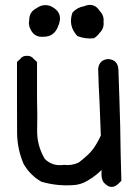

<svg xmlns="http://www.w3.org/2000/svg" viewBox="-20 -727 540 767"><path d="M126 -694.3Q153.3 -713.9 183.6 -702.1Q237.3 -675.8 210.9 -619.1Q195.3 -580.1 153.3 -580.1Q117.2 -577.1 101.6 -610.4Q92.8 -627.9 96.7 -646.5Q96.7 -679.7 126 -694.3ZM315.4 -702.1Q356.4 -718.8 378.9 -682.6Q396.5 -664.1 393.6 -639.6Q396.5 -614.3 378.9 -596.7Q369.1 -583 355.5 -574.2Q321.3 -570.3 289.1 -583Q251 -624 269.5 -676.8Q288.1 -697.3 315.4 -702.1ZM60.5 -491.2Q70.3 -504.9 87.9 -503.9Q104.5 -504.9 115.2 -491.2Q121.1 -485.4 127.9 -479.5V-330.1Q129.9 -270.5 128.4 -208Q127 -145.5 159.2 -91.8Q190.4 -61.5 235.4 -68.4Q267.6 -64.5 294.9 -78.1Q334 -108.4 350.1 -129.4Q366.2 -150.4 382.8 -185.5Q379.9 -249 377.9 -312.5Q374 -381.8 372.1 -453.1Q377 -488.3 412.1 -491.2Q451.2 -488.3 453.1 -448.2Q455.1 -389.6 457 -331.1Q460.9 -224.6 461.9 -118.2Q462.9 -61.5 464.8 -4.9Q459 1 453.1 6.8Q425.8 33.2 398.4 5.9Q382.8 -6.8 385.7 -47.9Q377.9 -40 364.3 -28.8Q350.6 -17.6 329.1 -4.9Q301.8 11.7 269.5 12.7Q206.1 16.6 145.5 -1Q100.6 -26.4 74.2 -72.3Q48.8 -131.8 48.3 -196.3Q47.9 -260.7 47.9 -325.2V-479.5Q53.7 -485.4 60.5 -491.2Z"/></svg>

Font: NaikaiFont
Style: Regular
Weight: 400
Version: Version 1.67